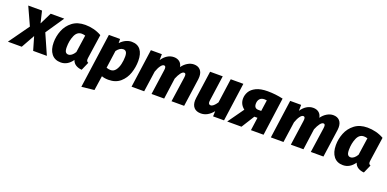

<svg xmlns="http://www.w3.org/2000/svg" viewBox="-59 -1413 5043 2501"><g transform="rotate(20 2463.0 -163.0)"><path d="M364 -281 488 0H298L244 -186L140 0H-52L150 -283L36 -533H227L266 -369L347 -533H535Z M1050 -492 1002 -162Q1000 -144 1000 -139Q1000 -123 1005.5 -114Q1011 -105 1026 -99L976 15Q928 12 892.5 -10Q857 -32 844 -73Q780 19 685 19Q602 19 556.5 -38.5Q511 -96 511 -196Q511 -281 543 -362Q575 -443 645 -497Q715 -551 823 -551Q881 -551 939.5 -536.5Q998 -522 1050 -492ZM692 -196Q692 -148 705.5 -129.5Q719 -111 743 -111Q791 -111 832 -178L867 -419Q840 -427 817 -427Q753 -427 722.5 -356Q692 -285 692 -196Z M1154 -533H1309L1310 -476Q1347 -515 1387 -533Q1427 -551 1465 -551Q1547 -551 1588.5 -497.5Q1630 -444 1630 -344Q1630 -258 1602 -175Q1574 -92 1510.5 -36.5Q1447 19 1347 19Q1292 19 1253 4L1223 206L1048 225ZM1450 -338Q1450 -385 1435.5 -403.5Q1421 -422 1396 -422Q1348 -422 1306 -365L1272 -121Q1301 -110 1330 -110Q1372 -110 1399 -145.5Q1426 -181 1438 -233.5Q1450 -286 1450 -338Z M2448 -424Q2448 -402 2446 -390L2391 0H2216L2266 -346Q2268 -366 2268 -371Q2268 -391 2262 -398.5Q2256 -406 2244 -406Q2223 -406 2199.5 -375.5Q2176 -345 2154 -291L2114 0H1939L1988 -346Q1990 -364 1990 -369Q1990 -390 1983.5 -398Q1977 -406 1965 -406Q1944 -406 1920.5 -374Q1897 -342 1878 -287L1837 0H1662L1736 -533H1888L1887 -450Q1918 -498 1960.5 -524.5Q2003 -551 2051 -551Q2098 -551 2129 -526.5Q2160 -502 2168 -456Q2199 -500 2242 -525.5Q2285 -551 2329 -551Q2385 -551 2416.5 -517.5Q2448 -484 2448 -424Z M2500 -113Q2500 -132 2503 -151L2557 -533H2732L2683 -183Q2681 -167 2681 -161Q2681 -124 2712 -124Q2749 -124 2796 -195L2843 -533H3018L2944 0H2792L2795 -73Q2721 19 2628 19Q2565 19 2532.5 -16Q2500 -51 2500 -113Z M3564 -527 3492 0H3317L3342 -180H3299L3186 0H2988L3145 -221Q3079 -272 3079 -351Q3079 -401 3105 -446.5Q3131 -492 3191.5 -521.5Q3252 -551 3350 -551Q3458 -551 3564 -527ZM3259 -346Q3259 -281 3318 -281H3357L3379 -435Q3363 -438 3348 -438Q3303 -438 3281 -412.5Q3259 -387 3259 -346Z M4379 -424Q4379 -402 4377 -390L4322 0H4147L4197 -346Q4199 -366 4199 -371Q4199 -391 4193 -398.5Q4187 -406 4175 -406Q4154 -406 4130.5 -375.5Q4107 -345 4085 -291L4045 0H3870L3919 -346Q3921 -364 3921 -369Q3921 -390 3914.5 -398Q3908 -406 3896 -406Q3875 -406 3851.5 -374Q3828 -342 3809 -287L3768 0H3593L3667 -533H3819L3818 -450Q3849 -498 3891.5 -524.5Q3934 -551 3982 -551Q4029 -551 4060 -526.5Q4091 -502 4099 -456Q4130 -500 4173 -525.5Q4216 -551 4260 -551Q4316 -551 4347.5 -517.5Q4379 -484 4379 -424Z M4962 -492 4914 -162Q4912 -144 4912 -139Q4912 -123 4917.5 -114Q4923 -105 4938 -99L4888 15Q4840 12 4804.5 -10Q4769 -32 4756 -73Q4692 19 4597 19Q4514 19 4468.5 -38.5Q4423 -96 4423 -196Q4423 -281 4455 -362Q4487 -443 4557 -497Q4627 -551 4735 -551Q4793 -551 4851.5 -536.5Q4910 -522 4962 -492ZM4604 -196Q4604 -148 4617.5 -129.5Q4631 -111 4655 -111Q4703 -111 4744 -178L4779 -419Q4752 -427 4729 -427Q4665 -427 4634.5 -356Q4604 -285 4604 -196Z"/></g></svg>

Font: Trujillo ExtraBold
Style: Italic
Weight: 800
Italic angle: -8°
Designer: Fira Sans original fonts by bBox Type GmbH, Carrois Corporate GbR, & Edenspiekermann AG / Changes by Cristiano Sobral
Foundry: Fira Sans original fonts by bBox Type GmbH, Carrois Corporate GbR, & Edenspiekermann AG / Changes by Cristiano Sobral
Version: Version 4.301;July 28, 2020;FontCreator 13.0.0.2655 64-bit